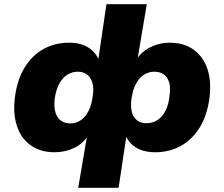

<svg xmlns="http://www.w3.org/2000/svg" viewBox="-20 -713 1067 913"><path d="M352 180 396 -79H405Q379 -32 334.5 -10.5Q290 11 240 11Q172 11 126 -22Q80 -55 60.5 -114Q41 -173 51 -251Q62 -335 97.5 -392.5Q133 -450 187 -480Q241 -510 309 -510Q364 -510 401 -486.5Q438 -463 453 -420H446L486 -693H678L632 -420H622Q649 -465 693 -487.5Q737 -510 786 -510Q855 -510 901 -476.5Q947 -443 966.5 -384.5Q986 -326 976 -247Q965 -164 929.5 -106.5Q894 -49 839.5 -19Q785 11 718 11Q662 11 625 -12.5Q588 -36 574 -79H583L544 180ZM313 -126Q341 -126 363.5 -141Q386 -156 401 -185.5Q416 -215 421 -257Q427 -295 419 -320.5Q411 -346 393.5 -359Q376 -372 350 -372Q322 -372 299 -357Q276 -342 261 -313.5Q246 -285 240 -243Q236 -205 243.5 -179Q251 -153 268.5 -140Q286 -127 313 -126ZM676 -127Q705 -127 728 -141.5Q751 -156 766.5 -185.5Q782 -215 786 -257Q792 -295 784.5 -320.5Q777 -346 759 -359Q741 -372 714 -372Q686 -372 663.5 -357Q641 -342 626 -313.5Q611 -285 605 -243Q600 -204 607.5 -178.5Q615 -153 633 -140Q651 -127 676 -127Z"/></svg>

Font: Nunito Sans 10pt SemiExpanded Black
Style: Italic
Weight: 900
Width: 6
Italic angle: -9°
Designer: Vernon Adams
Foundry: Vernon Adams
Version: Version 3.101;gftools[0.9.27]